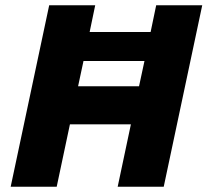

<svg xmlns="http://www.w3.org/2000/svg" viewBox="-20 -708 787 728"><path d="M20.5 0 166.5 -688H341L319.9 -586.7H551.1L572.2 -688H746.8L600.8 0H426.2L476.3 -236.5H245.1L195 0ZM276.1 -381H507.2L527.8 -476.8H296.6Z"/></svg>

Font: Saira Thin
Style: Italic
Weight: 100
Italic angle: -12°
Designer: Hector Gatti with collaboration of the Omnibus-Type team
Foundry: Omnibus-Type
Version: Version 1.101